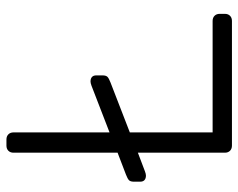

<svg xmlns="http://www.w3.org/2000/svg" viewBox="-92 -648 740 596"><g transform="rotate(-90 278.0 -350.0)"><path d="M102 -22V-292L44 -270Q36 -267 31 -267Q22 -267 17 -271.5Q12 -276 12 -285V-304Q12 -315 16.5 -319.5Q21 -324 34 -329L102 -355V-678Q102 -688 108 -694Q114 -700 124 -700H143Q153 -700 159 -694Q165 -688 165 -678V-380L310 -436Q318 -439 323 -439Q332 -439 337 -434.5Q342 -430 342 -421V-402Q342 -391 337.5 -386.5Q333 -382 320 -377L165 -317V-60H511Q521 -60 527 -54Q533 -48 533 -38V-22Q533 -12 527 -6Q521 0 511 0H124Q114 0 108 -6Q102 -12 102 -22Z"/></g></svg>

Font: Rubik
Style: Regular
Weight: 300
Designer: Hubert & Fischer
Foundry: Hubert & Fischer
Version: Version 1.100